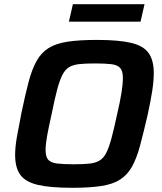

<svg xmlns="http://www.w3.org/2000/svg" viewBox="-20 -886 773 914"><path d="M324 8Q219 8 160 -6Q101 -20 76.5 -54Q52 -88 52 -149Q52 -186 60.5 -234.5Q69 -283 82 -348Q100 -435 116 -495.5Q132 -556 154 -595.5Q176 -635 211 -657Q246 -679 301.5 -687.5Q357 -696 441 -696Q545 -696 604 -682Q663 -668 687.5 -633.5Q712 -599 712 -538Q712 -500 704.5 -452Q697 -404 683 -340Q663 -253 646.5 -192Q630 -131 608 -92Q586 -53 551.5 -31Q517 -9 462 -0.5Q407 8 324 8ZM331 -104Q375 -104 404.5 -107Q434 -110 453.5 -121.5Q473 -133 486 -158.5Q499 -184 511 -229Q523 -274 538 -344Q552 -404 558.5 -445.5Q565 -487 565 -515Q565 -548 552 -562.5Q539 -577 510 -580.5Q481 -584 433 -584Q388 -584 358.5 -581Q329 -578 309.5 -566.5Q290 -555 277 -529.5Q264 -504 252 -459Q240 -414 226 -344Q212 -282 204.5 -240.5Q197 -199 197 -172Q197 -139 210 -125Q223 -111 252.5 -107.5Q282 -104 331 -104ZM308 -783 327 -866H668L649 -783Z"/></svg>

Font: Saira SemiBold
Style: Italic
Weight: 600
Italic angle: -12°
Designer: Hector Gatti with collaboration of the Omnibus-Type team
Foundry: Omnibus-Type
Version: Version 1.100; ttfautohint (v1.8.3)